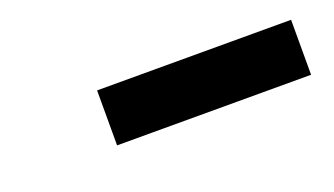

<svg xmlns="http://www.w3.org/2000/svg" viewBox="-27 -825 486 279"><g transform="rotate(-20 216.0 -685.5)"><path d="M123 -643H423V-728H123Z"/></g></svg>

Font: Iosevka Sparkle Medium Oblique
Style: Regular
Weight: 500
Italic angle: -9°
Designer: Belleve Invis
Foundry: Belleve Invis
Version: Version 4.5.0; ttfautohint (v1.8.3)